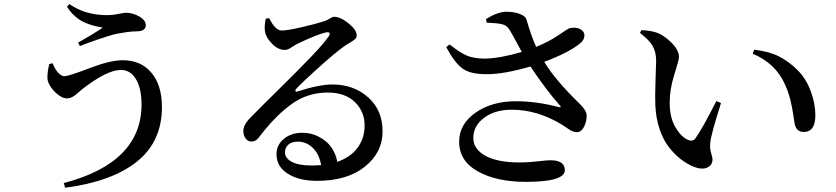

<svg xmlns="http://www.w3.org/2000/svg" viewBox="-20 -836 4040 928"><path d="M217.8 -526.4 234.4 -530.3Q245.1 -502.9 260.3 -485.4Q275.4 -467.8 292 -467.8Q311.5 -467.8 412.1 -506.3Q512.7 -544.9 573.2 -544.9Q661.1 -544.9 711.9 -484.4Q762.7 -423.8 762.7 -318.4Q762.7 -151.4 641.6 -54.7Q520.5 42 294.9 71.3L288.1 48.8Q664.1 -49.8 664.1 -331.1Q664.1 -408.2 637.2 -453.1Q610.4 -498 564.5 -498Q497.1 -498 377.9 -405.3Q373 -401.4 361.3 -391.1Q349.6 -380.9 342.8 -375.5Q335.9 -370.1 325.2 -365.2Q314.5 -360.4 304.7 -360.4Q278.3 -360.4 249.5 -387.7Q220.7 -415 211.9 -442.4Q204.1 -466.8 217.8 -526.4ZM642.6 -684.6Q619.1 -684.6 591.8 -680.7Q564.5 -676.8 544.9 -672.9Q525.4 -668.9 494.1 -658.7Q462.9 -648.4 450.7 -644.5Q438.5 -640.6 404.3 -627.9Q370.1 -615.2 366.2 -613.3L357.4 -629.9Q426.8 -668.9 476.6 -702.1Q399.4 -715.8 359.4 -744.1Q326.2 -767.6 303.7 -803.7L315.4 -816.4Q391.6 -762.7 499 -762.7Q522.5 -762.7 552.2 -768.6Q582 -774.4 587.9 -774.4Q622.1 -774.4 653.3 -756.3Q684.6 -738.3 684.6 -713.9Q684.6 -685.5 642.6 -684.6Z M1486.3 -36.1Q1502.9 -36.1 1532.2 -38.1Q1522.5 -91.8 1491.7 -121.6Q1460.9 -151.4 1418.9 -151.4Q1390.6 -151.4 1374 -137.2Q1357.4 -123 1357.4 -99.6Q1357.4 -71.3 1390.6 -53.7Q1423.8 -36.1 1486.3 -36.1ZM1264.6 -746.1 1281.2 -748Q1310.5 -688.5 1341.8 -688.5Q1368.2 -688.5 1434.1 -703.6Q1500 -718.8 1543.9 -732.4Q1560.5 -737.3 1573.2 -746.1Q1585.9 -754.9 1594.7 -754.9Q1625 -754.9 1664.6 -723.1Q1704.1 -691.4 1704.1 -665Q1704.1 -654.3 1696.3 -647Q1688.5 -639.6 1669.9 -628.9Q1651.4 -618.2 1639.6 -609.4Q1597.7 -579.1 1521.5 -510.7Q1445.3 -442.4 1412.1 -407.2Q1408.2 -403.3 1407.7 -398.9Q1407.2 -394.5 1410.2 -393.1Q1413.1 -391.6 1417 -393.6Q1522.5 -427.7 1586.9 -427.7Q1689.5 -427.7 1759.8 -365.2Q1830.1 -302.7 1829.1 -198.2Q1828.1 -97.7 1742.7 -29.8Q1657.2 38.1 1512.7 38.1Q1424.8 38.1 1370.6 3.4Q1316.4 -31.2 1316.4 -90.8Q1316.4 -135.7 1352.1 -165Q1387.7 -194.3 1441.4 -194.3Q1499 -194.3 1547.9 -158.2Q1596.7 -122.1 1610.4 -53.7Q1675.8 -77.1 1708.5 -122.1Q1741.2 -167 1742.2 -224.6Q1744.1 -293.9 1696.8 -341.3Q1649.4 -388.7 1563.5 -388.7Q1467.8 -388.7 1391.6 -334.5Q1315.4 -280.3 1241.2 -184.6Q1226.6 -164.1 1216.3 -157.7Q1206.1 -151.4 1191.4 -152.3Q1177.7 -152.3 1166.5 -168Q1155.3 -183.6 1156.2 -206.1Q1157.2 -236.3 1199.2 -276.4Q1228.5 -306.6 1329.1 -405.8Q1429.7 -504.9 1487.8 -565.9Q1545.9 -627 1567.4 -658.2Q1576.2 -670.9 1572.8 -676.3Q1569.3 -681.6 1557.6 -679.7Q1513.7 -670.9 1411.1 -621.1Q1405.3 -618.2 1394 -610.4Q1382.8 -602.5 1374 -598.6Q1365.2 -594.7 1357.4 -594.7Q1323.2 -594.7 1293.9 -625.5Q1264.6 -656.2 1260.7 -684.6Q1256.8 -710 1264.6 -746.1Z M2332 -726.6 2329.1 -744.1Q2386.7 -779.3 2427.7 -779.3Q2463.9 -779.3 2492.2 -768.6Q2520.5 -757.8 2524.4 -742.2Q2547.9 -661.1 2571.3 -609.4Q2631.8 -633.8 2678.7 -665.5Q2725.6 -697.3 2730.5 -699.2Q2775.4 -709 2797.9 -684.6Q2806.6 -673.8 2804.2 -658.7Q2801.8 -643.6 2790 -631.8Q2738.3 -585 2610.4 -537.1Q2664.1 -448.2 2783.2 -333Q2815.4 -300.8 2815.4 -278.3Q2816.4 -251 2803.2 -224.1Q2790 -197.3 2768.6 -197.3Q2758.8 -197.3 2749.5 -200.7Q2740.2 -204.1 2733.4 -208.5Q2726.6 -212.9 2714.8 -221.2Q2703.1 -229.5 2694.3 -234.4Q2577.1 -305.7 2453.1 -305.7Q2372.1 -305.7 2319.8 -266.6Q2267.6 -227.5 2267.6 -168.9Q2267.6 -115.2 2326.2 -83Q2384.8 -50.8 2492.2 -50.8Q2533.2 -50.8 2579.1 -56.2Q2625 -61.5 2639.6 -61.5Q2710 -61.5 2710 -13.7Q2710 43 2522.5 43Q2380.9 43 2290 -7.3Q2199.2 -57.6 2199.2 -151.4Q2199.2 -235.4 2277.8 -291Q2356.4 -346.7 2474.6 -346.7Q2572.3 -346.7 2680.7 -318.4Q2689.5 -316.4 2690.4 -318.4Q2691.4 -320.3 2685.5 -327.1Q2619.1 -401.4 2543.9 -514.6Q2417 -477.5 2335 -477.5Q2253.9 -476.6 2215.3 -504.9Q2176.8 -533.2 2136.7 -608.4L2153.3 -621.1Q2203.1 -581.1 2237.3 -566.9Q2271.5 -552.7 2325.2 -552.7Q2399.4 -554.7 2502 -585Q2494.1 -599.6 2481 -623.5Q2467.8 -647.5 2458 -665.5Q2448.2 -683.6 2440.4 -695.3Q2428.7 -713.9 2405.3 -719.2Q2381.8 -724.6 2332 -726.6Z M3147.5 -326.2Q3145.5 -370.1 3148.4 -448.2Q3151.4 -526.4 3151.4 -541Q3151.4 -584 3134.8 -613.3Q3118.2 -642.6 3073.2 -676.8L3080.1 -690.4Q3127.9 -688.5 3161.1 -675.8Q3197.3 -659.2 3229.5 -625.5Q3261.7 -591.8 3261.7 -560.5Q3261.7 -545.9 3239.3 -475.6Q3216.8 -405.3 3216.8 -338.9Q3216.8 -268.6 3244.1 -221.7Q3271.5 -174.8 3304.7 -160.2Q3328.1 -149.4 3341.8 -168Q3377.9 -219.7 3442.4 -347.7L3464.8 -337.9Q3417 -187.5 3413.1 -147.5Q3410.2 -117.2 3417 -96.2Q3423.8 -75.2 3423.8 -66.4Q3423.8 -37.1 3397.9 -25.9Q3372.1 -14.6 3332 -30.3Q3299.8 -43.9 3270 -66.9Q3240.2 -89.8 3212.9 -125Q3185.5 -160.2 3168 -211.9Q3150.4 -263.7 3147.5 -326.2ZM3775.4 -424.8Q3730.5 -529.3 3618.2 -576.2L3625 -595.7Q3695.3 -587.9 3742.7 -564.5Q3790 -541 3833 -499Q3875 -458 3897.9 -397Q3920.9 -335.9 3920.9 -278.3Q3920.9 -198.2 3864.3 -198.2Q3830.1 -198.2 3821.3 -235.4Q3819.3 -246.1 3814 -282.2Q3808.6 -318.4 3799.8 -354Q3791 -389.6 3775.4 -424.8Z"/></svg>

Font: GenYoMin TW TTF SemiBold
Style: Regular
Weight: 600
Version: Version 1.300